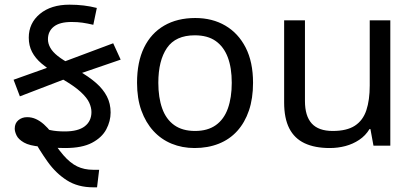

<svg xmlns="http://www.w3.org/2000/svg" viewBox="-20 -623 1774 821"><path d="M379 178Q313 178 266 148Q219 118 184 69Q149 20 117 -38L96 -109Q125 -93 148 -82.5Q171 -72 196 -66.5Q221 -61 257 -61Q314 -61 342.5 -83Q371 -105 371 -144Q371 -163 361.5 -184Q352 -205 325 -230Q298 -255 246 -285L219 -306Q184 -329 157.5 -351.5Q131 -374 117 -401Q103 -428 103 -462Q103 -524 150.5 -563.5Q198 -603 277 -603Q309 -603 338 -599.5Q367 -596 394 -589L379 -517Q353 -523 332.5 -526Q312 -529 286 -529Q235 -529 210 -509Q185 -489 185 -455Q185 -437 195 -419Q205 -401 227 -383.5Q249 -366 285 -347L313 -322Q359 -296 390 -269Q421 -242 437 -211Q453 -180 453 -142Q453 -105 434.5 -70Q416 -35 373.5 -12.5Q331 10 259 10Q234 10 205 8Q176 6 153 4Q106 0 82.5 -13.5Q59 -27 51 -43.5Q43 -60 43 -73Q43 -96 58.5 -109Q74 -122 96 -122Q116 -122 133.5 -114Q151 -106 167.5 -91.5Q184 -77 200 -56L188 -48Q222 7 251 40.5Q280 74 310 88.5Q340 103 378 103H404L395 178ZM65 -211 38 -282 229 -350 464 -438 496 -368 289 -297Z M1062 -269Q1062 -202 1044.5 -150.5Q1027 -99 994.5 -63Q962 -27 915.5 -8.5Q869 10 812 10Q759 10 714 -8.5Q669 -27 636 -63Q603 -99 584.5 -150.5Q566 -202 566 -269Q566 -358 596 -419.5Q626 -481 682 -513.5Q738 -546 815 -546Q888 -546 943.5 -513.5Q999 -481 1030.5 -419.5Q1062 -358 1062 -269ZM657 -269Q657 -206 673.5 -159.5Q690 -113 725 -88Q760 -63 814 -63Q868 -63 903 -88Q938 -113 954.5 -159.5Q971 -206 971 -269Q971 -333 954 -378Q937 -423 902.5 -447.5Q868 -472 813 -472Q731 -472 694 -418Q657 -364 657 -269Z M1649 -536V0H1577L1564 -71H1560Q1543 -43 1516 -25Q1489 -7 1457 1.5Q1425 10 1390 10Q1326 10 1282.5 -10.5Q1239 -31 1217 -74Q1195 -117 1195 -185V-536H1284V-191Q1284 -127 1313 -95Q1342 -63 1403 -63Q1463 -63 1497.5 -85.5Q1532 -108 1546.5 -151.5Q1561 -195 1561 -257V-536Z"/></svg>

Font: guzrati115
Style: Regular
Weight: 400
Designer: Jelle Bosma - Monotype Design Team, Universal Thirst
Foundry: Monotype Imaging Inc.
Version: Version 2.102